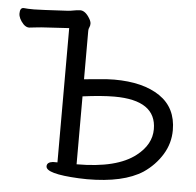

<svg xmlns="http://www.w3.org/2000/svg" viewBox="-52 -768 858 839"><g transform="rotate(5 377.0 -348.5)"><path d="M360 18 323 17Q179 10 179 -23Q179 -41 205 -44H225V-633L125 -627Q103 -626 82 -623.5Q61 -621 50 -620Q37 -620 25 -632Q3 -656 3 -678Q3 -703 19 -703Q35 -701 65 -701Q88 -701 213 -708Q226 -709 238 -711.5Q250 -714 266 -715Q289 -715 308 -683Q316 -670 316 -660Q316 -651 312.5 -644Q309 -637 309 -629V-416Q334 -418 374 -422Q414 -426 441 -426Q568 -426 641.5 -376Q715 -326 715 -228Q715 -170 684.5 -120.5Q654 -71 604 -37Q519 18 360 18ZM309 -43Q486 -43 568 -108Q632 -158 632 -225Q632 -352 448 -352Q392 -352 309 -341Z"/></g></svg>

Font: LXGW WenKai TC
Style: Bold
Weight: 700
Designer: LXGW / Fontworks Inc.
Foundry: LXGW / Fontworks Inc.
Version: Version 1.330;April 28, 2024